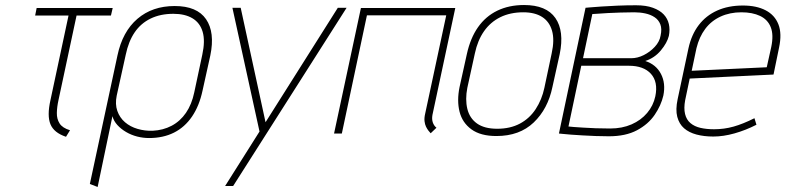

<svg xmlns="http://www.w3.org/2000/svg" viewBox="-20 -532 3129 765"><path d="M213 -133 285 -470H422L429 -500H126L120 -470H253L181 -133Q174 -102 174 -78Q174 -54 181 -37Q188 -20 203.5 -7.5Q219 5 243 13L259 -13Q229 -22 217.5 -40Q206 -58 206.5 -82Q207 -106 213 -133Z M787 -171 818 -311Q837 -403 801 -455.5Q765 -508 676 -508Q587 -508 527.5 -457Q468 -406 448 -311L338 201L369 213L428 -69Q433 -50 447.5 -34Q462 -18 482.5 -6Q503 6 526.5 12Q550 18 574 18Q630 18 673 -3.5Q716 -25 745 -67.5Q774 -110 787 -171ZM786 -314 754 -164Q744 -116 721 -82.5Q698 -49 664 -31Q630 -13 588 -11Q557 -10 528 -18.5Q499 -27 478 -45Q457 -63 447.5 -90Q438 -117 445 -151L481 -314Q492 -367 516.5 -403Q541 -439 580 -458Q619 -477 671 -477Q717 -477 747 -459Q777 -441 787.5 -405Q798 -369 786 -314Z M877 209H909L1361 -501H1326L1038 -45L939 -501H906L1014 -8Z M1703 -74 1794 -500H1418L1311 0H1342L1442 -471H1758L1674 -79Q1670 -62 1671.5 -49Q1673 -36 1677.5 -27Q1682 -18 1687 -11.5Q1692 -5 1696 -1L1719 -23Q1709 -31 1704.5 -44Q1700 -57 1703 -74Z M2181 -185 2210 -316Q2229 -408 2193 -460Q2157 -512 2068 -512Q2008 -512 1961.5 -489.5Q1915 -467 1884.5 -423.5Q1854 -380 1840 -316L1811 -185Q1800 -131 1811 -87Q1822 -43 1858.5 -16.5Q1895 10 1958 10Q2050 10 2106.5 -44Q2163 -98 2181 -185ZM2178 -319 2149 -182Q2139 -135 2114.5 -97.5Q2090 -60 2051.5 -39.5Q2013 -19 1961 -19Q1910 -19 1880.5 -40Q1851 -61 1842 -98.5Q1833 -136 1842 -182L1872 -319Q1883 -371 1908.5 -407.5Q1934 -444 1973.5 -463.5Q2013 -483 2065 -483Q2111 -483 2140 -464.5Q2169 -446 2179.5 -409.5Q2190 -373 2178 -319Z M2551 -289Q2588 -301 2613 -331Q2638 -361 2645 -389Q2650 -414 2645 -436Q2640 -458 2624.5 -474.5Q2609 -491 2581.5 -501Q2554 -511 2514 -511Q2476 -511 2440.5 -509.5Q2405 -508 2376 -506Q2347 -504 2330 -502.5Q2313 -501 2313 -501L2207 0Q2209 0 2222 1.5Q2235 3 2255.5 4.5Q2276 6 2301.5 7.5Q2327 9 2354 10Q2381 11 2406 11Q2473 11 2518 -13Q2563 -37 2588.5 -74.5Q2614 -112 2623 -151Q2633 -200 2613.5 -237.5Q2594 -275 2551 -289ZM2507 -483Q2530 -483 2551 -478.5Q2572 -474 2588 -463.5Q2604 -453 2611 -435Q2618 -417 2612 -390Q2608 -366 2589 -345.5Q2570 -325 2545 -312.5Q2520 -300 2495 -300H2303L2340 -476Q2348 -476 2364 -477.5Q2380 -479 2402.5 -480Q2425 -481 2451.5 -482Q2478 -483 2507 -483ZM2411 -20Q2381 -20 2353.5 -21Q2326 -22 2304 -23.5Q2282 -25 2266.5 -26Q2251 -27 2245 -28L2296 -270H2486Q2515 -270 2537 -262Q2559 -254 2573.5 -238Q2588 -222 2592.5 -199.5Q2597 -177 2591 -148Q2583 -111 2558.5 -82Q2534 -53 2496.5 -36.5Q2459 -20 2411 -20Z M2710 -133 2728 -219 3062 -235 3084 -342Q3096 -398 3081.5 -435Q3067 -472 3030.5 -491Q2994 -510 2940 -510Q2882 -510 2837.5 -490Q2793 -470 2764 -432Q2735 -394 2723 -339L2680 -137Q2671 -95 2678.5 -66.5Q2686 -38 2705.5 -21Q2725 -4 2755 4Q2785 12 2822 12Q2862 12 2906.5 -0.5Q2951 -13 2994 -35L2986 -61Q2940 -38 2902.5 -27.5Q2865 -17 2825 -17Q2795 -17 2771 -22.5Q2747 -28 2731 -41.5Q2715 -55 2709.5 -78Q2704 -101 2710 -133ZM3053 -345 3035 -264 2736 -250 2755 -340Q2766 -385 2790 -417Q2814 -449 2851 -466Q2888 -483 2934 -483Q2978 -483 3008.5 -468.5Q3039 -454 3051 -423.5Q3063 -393 3053 -345Z"/></svg>

Font: Advent Pro ExtraLight
Style: Italic
Weight: 250
Italic angle: -12°
Version: Version 3.000